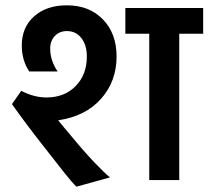

<svg xmlns="http://www.w3.org/2000/svg" viewBox="-20 -678 785 723"><path d="M199 -225 222 -197 244 -171Q294 -110 333.5 -68.5Q373 -27 394 -10L268 25Q253 11 225 -24Q197 -59 152 -117Q77 -212 25 -286L60 -336Q108 -311 155 -311Q223 -311 265 -354Q307 -397 307 -465Q307 -508 286.5 -534.5Q266 -561 232 -561Q204 -561 186.5 -542.5Q169 -524 169 -495Q169 -450 197 -409H90Q62 -451 62 -507Q62 -575 108.5 -616.5Q155 -658 232 -658Q316 -658 367.5 -605Q419 -552 419 -465Q419 -372 360.5 -306Q302 -240 199 -225ZM745 -551H655V0H542V-551H452V-648H745Z"/></svg>

Font: Madhuban Medium
Style: Regular
Weight: 500
Designer: jaikishan Patel
Foundry: MagicType
Version: Version 1.000